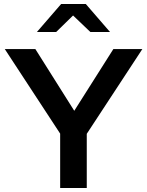

<svg xmlns="http://www.w3.org/2000/svg" viewBox="-20 -947 741 967"><path d="M283 0V-274L4 -700H158L354 -389L551 -700H697L417 -273V0ZM435 -786 348 -869 263 -786H166L288 -927H412L534 -786Z"/></svg>

Font: Red Hat Text SemiBold
Style: Regular
Weight: 600
Designer: Pentagram, MCKL
Foundry: MCKL
Version: Version 1.030